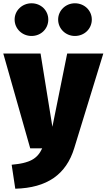

<svg xmlns="http://www.w3.org/2000/svg" viewBox="-36 -903 649 1169"><path d="M156 -883C99 -883 53 -839 53 -784C53 -728 99 -684 156 -684C214 -684 258 -728 258 -784C258 -839 214 -883 156 -883ZM420 -883C364 -883 318 -839 318 -784C318 -728 364 -684 420 -684C478 -684 523 -728 523 -784C523 -839 478 -883 420 -883ZM593 -577H373L283 -131L211 -577H-16L148 0H221C191 65 145 90 35 100L57 246C251 241 367 159 416 -1Z"/></svg>

Font: Glow Sans SC Normal Heavy
Style: Regular
Weight: 900
Designer: Ryoko NISHIZUKA (kana, bopomofo & ideographs); Paul D. Hunt (Latin, Greek & Cyrillic); Sandoll Communications, Soo-young
Version: Version 0.93